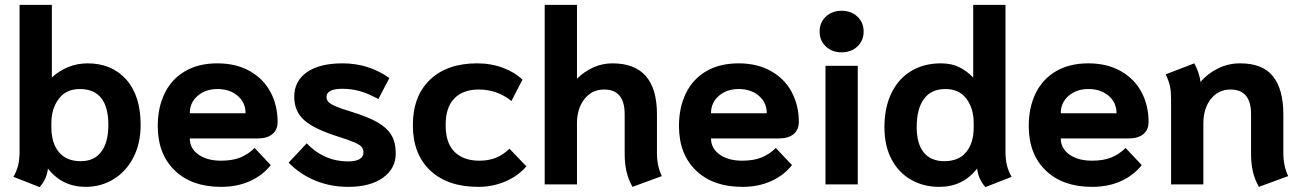

<svg xmlns="http://www.w3.org/2000/svg" viewBox="-20 -754 5322 785"><path d="M35 -31Q48 -54 54 -77.5Q60 -101 60 -136V-734H192V-437Q219 -463 257 -479Q295 -495 338 -495Q437 -495 496 -429Q555 -363 555 -243Q555 -168 525.5 -110.5Q496 -53 444.5 -21.5Q393 10 331 10Q234 10 176 -65Q171 -21 142 11ZM423 -243Q423 -390 306 -390Q250 -390 220 -349.5Q190 -309 190 -251V-233Q190 -170 220.5 -132.5Q251 -95 310 -95Q365 -95 394 -133.5Q423 -172 423 -243Z M625 -239Q625 -314 653 -372Q681 -430 736 -462.5Q791 -495 869 -495Q945 -495 1001 -463.5Q1057 -432 1086 -377.5Q1115 -323 1115 -256Q1115 -223 1093.5 -205.5Q1072 -188 1034 -188H756Q756 -147 791.5 -122Q827 -97 884 -97Q931 -97 963.5 -110.5Q996 -124 1021 -149L1087 -79Q1054 -37 1002 -13.5Q950 10 884 10Q764 10 694.5 -57Q625 -124 625 -239ZM984 -291Q984 -335 951.5 -362.5Q919 -390 869 -390Q821 -390 788.5 -362.5Q756 -335 756 -291Z M1160 -89 1234 -168Q1268 -132 1311 -113Q1354 -94 1403 -94Q1434 -94 1450 -103.5Q1466 -113 1466 -130Q1466 -143 1459.5 -152Q1453 -161 1431 -171Q1409 -181 1364 -195Q1265 -226 1224 -262.5Q1183 -299 1183 -358Q1183 -423 1235 -459Q1287 -495 1381 -495Q1487 -495 1572 -435L1527 -349Q1485 -372 1451 -381.5Q1417 -391 1380 -391Q1347 -391 1331 -382.5Q1315 -374 1315 -358Q1315 -345 1323.5 -336.5Q1332 -328 1353 -319Q1374 -310 1417 -297Q1485 -276 1523.5 -254Q1562 -232 1580 -202Q1598 -172 1598 -127Q1598 -65 1546 -27.5Q1494 10 1403 10Q1332 10 1269.5 -15.5Q1207 -41 1160 -89Z M1668 -242Q1668 -361 1738 -428Q1808 -495 1931 -495Q1988 -495 2037 -476.5Q2086 -458 2116 -428L2071 -341Q2013 -388 1937 -388Q1874 -388 1838 -352Q1802 -316 1802 -242Q1802 -169 1838.5 -133Q1875 -97 1940 -97Q1977 -97 2006.5 -108.5Q2036 -120 2063 -146L2132 -74Q2099 -35 2047 -12.5Q1995 10 1936 10Q1810 10 1739 -57Q1668 -124 1668 -242Z M2534 -126V-287Q2534 -388 2450 -388Q2400 -388 2369.5 -349Q2339 -310 2339 -250V0H2207V-734H2339V-432Q2368 -461 2405 -478Q2442 -495 2484 -495Q2666 -495 2666 -287V-129Q2666 -74 2686 -34L2566 10Q2549 -20 2541.5 -52.5Q2534 -85 2534 -126Z M2756 -239Q2756 -314 2784 -372Q2812 -430 2867 -462.5Q2922 -495 3000 -495Q3076 -495 3132 -463.5Q3188 -432 3217 -377.5Q3246 -323 3246 -256Q3246 -223 3224.5 -205.5Q3203 -188 3165 -188H2887Q2887 -147 2922.5 -122Q2958 -97 3015 -97Q3062 -97 3094.5 -110.5Q3127 -124 3152 -149L3218 -79Q3185 -37 3133 -13.5Q3081 10 3015 10Q2895 10 2825.5 -57Q2756 -124 2756 -239ZM3115 -291Q3115 -335 3082.5 -362.5Q3050 -390 3000 -390Q2952 -390 2919.5 -362.5Q2887 -335 2887 -291Z M3331 -625Q3331 -662 3356.5 -686Q3382 -710 3421 -710Q3460 -710 3485.5 -686Q3511 -662 3511 -625Q3511 -588 3485.5 -564Q3460 -540 3421 -540Q3382 -540 3356.5 -564Q3331 -588 3331 -625ZM3355 -485H3487V0H3355Z M3975 -65Q3917 10 3820 10Q3756 10 3705 -19Q3654 -48 3625 -103Q3596 -158 3596 -234Q3596 -315 3625 -374Q3654 -433 3706 -464Q3758 -495 3827 -495Q3870 -495 3901.5 -479.5Q3933 -464 3959 -437V-734H4091V-136Q4091 -101 4097 -77.5Q4103 -54 4116 -31L4009 11Q3980 -21 3975 -65ZM3961 -233V-251Q3961 -310 3931.5 -350Q3902 -390 3845 -390Q3788 -390 3758 -350Q3728 -310 3728 -234Q3728 -166 3757 -130.5Q3786 -95 3841 -95Q3900 -95 3930.5 -132.5Q3961 -170 3961 -233Z M4186 -239Q4186 -314 4214 -372Q4242 -430 4297 -462.5Q4352 -495 4430 -495Q4506 -495 4562 -463.5Q4618 -432 4647 -377.5Q4676 -323 4676 -256Q4676 -223 4654.5 -205.5Q4633 -188 4595 -188H4317Q4317 -147 4352.5 -122Q4388 -97 4445 -97Q4492 -97 4524.5 -110.5Q4557 -124 4582 -149L4648 -79Q4615 -37 4563 -13.5Q4511 10 4445 10Q4325 10 4255.5 -57Q4186 -124 4186 -239ZM4545 -291Q4545 -335 4512.5 -362.5Q4480 -390 4430 -390Q4382 -390 4349.5 -362.5Q4317 -335 4317 -291Z M5095 -126V-287Q5095 -388 5011 -388Q4961 -388 4930.5 -349Q4900 -310 4900 -250V0H4768V-349Q4768 -379 4763.5 -401Q4759 -423 4746 -450L4863 -495Q4872 -479 4879.5 -457Q4887 -435 4888 -419Q4917 -453 4959.5 -474Q5002 -495 5050 -495Q5143 -495 5185 -441.5Q5227 -388 5227 -287V-129Q5227 -74 5247 -34L5127 10Q5110 -20 5102.5 -52.5Q5095 -85 5095 -126Z"/></svg>

Font: Niramit
Style: Bold
Weight: 700
Designer: Katatrad Aksorn Co.,Ltd.
Foundry: Cadson Demak Co.,Ltd.
Version: Version 1.001; ttfautohint (v1.6)